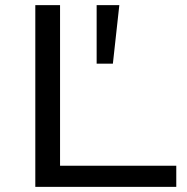

<svg xmlns="http://www.w3.org/2000/svg" viewBox="-20 -725 727 745"><path d="M117 0V-705H213V-82H664V0ZM355 -478V-705H443L418 -478Z"/></svg>

Font: Nunito Sans 10pt Expanded
Style: Regular
Weight: 400
Width: 7
Designer: Vernon Adams
Foundry: Vernon Adams
Version: Version 3.101;gftools[0.9.27]